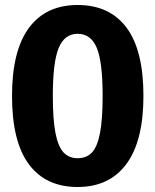

<svg xmlns="http://www.w3.org/2000/svg" viewBox="-20 -730 621 767"><path d="M553 -347Q553 -167 485 -75Q417 17 290 17Q163 17 95.5 -73.5Q28 -164 28 -347Q28 -527 95.5 -618.5Q163 -710 290 -710Q418 -710 485.5 -619.5Q553 -529 553 -347ZM191 -347Q191 -253 201.5 -199Q212 -145 233.5 -121.5Q255 -98 290 -98Q326 -98 347.5 -121Q369 -144 379.5 -198.5Q390 -253 390 -347Q390 -483 366.5 -539Q343 -595 290 -595Q238 -595 214.5 -538.5Q191 -482 191 -347Z"/></svg>

Font: Fira Sans Extra Condensed
Style: Bold
Weight: 700
Width: 1
Designer: Carrois Corporate & Edenspiekermann AG
Foundry: Carrois Corporate GbR & Edenspiekermann AG
Version: Version 4.203